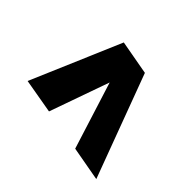

<svg xmlns="http://www.w3.org/2000/svg" viewBox="-133 -818 933 933"><g transform="rotate(-45 333.5 -351.5)"><path d="M119 -460 427 -351 81 -242 49 -65 581 -263 613 -440 150 -638Z"/></g></svg>

Font: Geom Black
Style: Bold Italic
Weight: 900
Italic angle: -10°
Version: Version 1.102